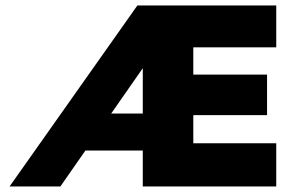

<svg xmlns="http://www.w3.org/2000/svg" viewBox="-20 -674 1087 694"><path d="M14.6 0 476.6 -654.3H565.4L543.9 -496.1L198.2 0ZM265.6 -129.9V-263.7H579.1V-129.9ZM496.1 0V-654.3H978.5V-502.9H678.7V-156.2H978.5V0ZM598.6 -257.8V-404.3H945.3V-257.8Z"/></svg>

Font: Sen ExtraBold
Style: Regular
Weight: 800
Version: Version 2.000;gftools[0.9.31]